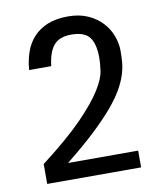

<svg xmlns="http://www.w3.org/2000/svg" viewBox="-75 -701 636 761"><g transform="rotate(-10 243.0 -320.0)"><path d="M53.7 0V-80.1Q162.1 -163.1 221.2 -224.1Q280.3 -285.2 307.6 -329.1Q335 -373 339.4 -403.8Q343.8 -434.6 343.8 -457Q343.8 -512.7 323.2 -539.6Q302.7 -566.4 250 -566.4Q203.1 -566.4 180.2 -540.5Q157.2 -514.6 150.4 -457H61.5Q64.5 -496.1 76.2 -529.3Q87.9 -562.5 110.4 -586.9Q132.8 -611.3 167 -625.5Q201.2 -639.6 250 -639.6Q295.9 -639.6 330.1 -624Q364.3 -608.4 386.7 -584Q409.2 -559.6 420.4 -529.3Q431.6 -499 431.6 -469.7Q431.6 -446.3 429.7 -422.4Q427.7 -398.4 418.9 -371.6Q410.2 -344.7 392.6 -314.5Q375 -284.2 343.8 -247.6Q312.5 -210.9 265.1 -166.5Q217.8 -122.1 149.4 -67.4H431.6V0Z"/></g></svg>

Font: Padauk GrcRegTest
Style: Regular
Weight: 500
Designer: Debbi Hosken
Foundry: SIL
Version: Version 2.0